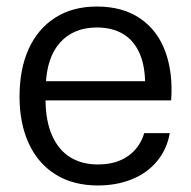

<svg xmlns="http://www.w3.org/2000/svg" viewBox="-20 -553 578 582"><path d="M39.2 -260.3Q39.2 -343.3 66.9 -404.6Q94.7 -465.8 147.4 -499.5Q200.2 -533.2 273.8 -533.2Q351.5 -533.2 404.3 -497.4Q457.2 -461.7 480.9 -397.3Q504.7 -332.8 498.8 -248.7H118Q118.7 -184.5 138.5 -140.9Q158.3 -97.3 193.5 -75.9Q228.7 -54.5 276.7 -54.5Q332 -54.5 368.1 -80Q404.2 -105.5 417.2 -149.5H494.7Q486 -100.5 456.1 -64.4Q426.2 -28.3 379.7 -9.6Q333.3 9.2 276.7 9.2Q202 9.2 148.6 -24.1Q95.2 -57.3 67.2 -118.2Q39.2 -179 39.2 -260.3ZM110.3 -306.8H428.7L420 -293.5Q420.3 -353.8 402.4 -392.9Q384.5 -432 351.8 -450.8Q319 -469.7 273.8 -469.7Q203.8 -469.7 162.8 -424.8Q121.8 -379.8 118.8 -295Z"/></svg>

Font: Mona Sans VF XLt
Style: Regular
Weight: 200
Designer: Deni Anggara
Foundry: GitHub
Version: Version 2.000;Glyphs 3.2.3 (3260)